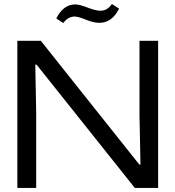

<svg xmlns="http://www.w3.org/2000/svg" viewBox="-20 -931 869 951"><path d="M65.9 0V-729H182.1L669.9 -116.2H675.8L670.9 -359.9V-729H763.2V0H647.9L161.1 -610.8H154.8L159.2 -376V0ZM258.8 -839.8Q293.5 -909.2 354 -909.2Q374.5 -908.7 415 -893.1Q455.6 -877.4 478 -877.9Q511.7 -877.9 534.2 -911.1L569.8 -888.2Q534.7 -817.9 472.2 -817.9Q443.4 -817.9 406 -833.3Q368.7 -848.6 350.1 -849.1Q317.9 -849.1 293 -816.9Z"/></svg>

Font: Lumene Sans Expanded
Style: Regular
Weight: 400
Width: 7
Designer: Deni Anggara
Version: Version 1.003;Glyphs 3.1.2 (3151)